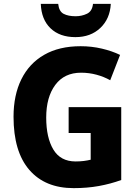

<svg xmlns="http://www.w3.org/2000/svg" viewBox="-20 -963 715 993"><path d="M335 -409H607V-32Q552 -12 491.5 -1Q431 10 361 10Q213 10 131.5 -84.5Q50 -179 50 -359Q50 -471 90.5 -553Q131 -635 208.5 -679.5Q286 -724 397 -724Q454 -724 507 -711.5Q560 -699 601 -679L550 -548Q518 -566 479.5 -576.5Q441 -587 399 -587Q313 -587 266 -524Q219 -461 219 -355Q219 -251 256 -189.5Q293 -128 371 -128Q394 -128 413.5 -130.5Q433 -133 449 -137V-275H335ZM553 -943Q549 -866 499 -818.5Q449 -771 370 -771Q289 -771 241.5 -816.5Q194 -862 191 -943H281Q285 -904 309 -891.5Q333 -879 371 -879Q403 -879 430 -892Q457 -905 461 -943Z"/></svg>

Font: Noto Sans Gurmukhi SemiCondensed ExtraBold
Style: Regular
Weight: 800
Width: 4
Designer: Jelle Bosma - Monotype Design Team
Foundry: Monotype Imaging Inc.
Version: Version 2.004; ttfautohint (v1.8.4.7-5d5b)